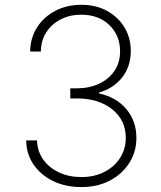

<svg xmlns="http://www.w3.org/2000/svg" viewBox="-20 -757 661 787"><path d="M313.5 9.8Q249 9.8 198.2 -14.6Q147.5 -39.1 117.7 -82.3Q87.9 -125.5 87.4 -181.6H131.8Q132.8 -137.2 157 -103.3Q181.2 -69.3 221.9 -50.3Q262.7 -31.2 313 -31.2Q367.2 -31.2 408.2 -52.5Q449.2 -73.7 472.4 -110.1Q495.6 -146.5 495.6 -191.4Q495.6 -264.2 440.2 -308.8Q384.8 -353.5 294.9 -353.5H268.1V-395H294.9Q345.7 -395 385.7 -413.6Q425.8 -432.1 449 -466.3Q472.2 -500.5 472.2 -546.4Q472.2 -611.8 428.2 -654.3Q384.3 -696.8 313 -696.8Q266.6 -696.8 229.2 -677.7Q191.9 -658.7 169.9 -624.8Q147.9 -590.8 147.5 -545.9H103.5Q104.5 -602.1 132.3 -645.3Q160.2 -688.5 207.3 -712.9Q254.4 -737.3 314 -737.3Q374 -737.3 419.7 -711.9Q465.3 -686.5 490.7 -643.8Q516.1 -601.1 516.1 -548.3Q516.1 -484.9 481 -439.9Q445.8 -395 386.2 -377.9V-374Q457 -358.4 498 -309.6Q539.1 -260.7 539.1 -191.4Q539.1 -134.8 510 -89.1Q481 -43.5 430.2 -16.8Q379.4 9.8 313.5 9.8Z"/></svg>

Font: Inter Extra Light
Style: Regular
Weight: 200
Designer: Rasmus Andersson
Foundry: rsms
Version: Version 4.000;git-3c8e0fc